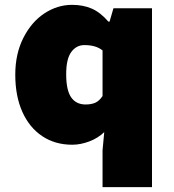

<svg xmlns="http://www.w3.org/2000/svg" viewBox="-20 -584 717 792"><path d="M403 36 410 -39Q384 -14 348 -0.5Q312 13 278 13Q207 13 154 -22.5Q101 -58 72 -123Q43 -188 43 -276Q43 -362 76.5 -428Q110 -494 163.5 -529Q217 -564 277 -564Q323 -564 358.5 -548.5Q394 -533 427 -495H432L448 -550H607V188H403ZM403 -188V-376Q376 -398 328 -398Q295 -398 274 -369.5Q253 -341 253 -278Q253 -212 273.5 -182.5Q294 -153 333 -153Q357 -153 373.5 -160.5Q390 -168 403 -188Z"/></svg>

Font: Nebula Sans Black
Style: Regular
Weight: 900
Designer: Paul D. Hunt for Adobe (as Source Sans)
Foundry: Nebula Entertainment & Broadcasting LLC
Version: Version 1.010